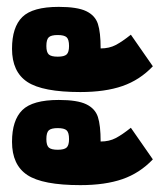

<svg xmlns="http://www.w3.org/2000/svg" viewBox="-20 -557 480 559"><path d="M15 -415Q15 -478 45 -507.5Q75 -537 151 -537Q205 -537 231 -524.5Q257 -512 265 -487.5Q273 -463 273 -416Q298 -416 317 -426Q336 -436 361 -456L425 -364Q387 -324 336.5 -306.5Q286 -289 214 -289Q104 -289 59.5 -318.5Q15 -348 15 -415ZM181 -423Q181 -442 174 -448.5Q167 -455 148 -455Q129 -455 122 -448.5Q115 -442 115 -423Q115 -405 122 -398.5Q129 -392 148 -392Q167 -392 174 -398.5Q181 -405 181 -423ZM15 -144Q15 -207 45 -236.5Q75 -266 151 -266Q205 -266 231 -253.5Q257 -241 265 -216.5Q273 -192 273 -145Q298 -145 317 -155Q336 -165 361 -185L425 -93Q387 -53 336.5 -35.5Q286 -18 214 -18Q104 -18 59.5 -47.5Q15 -77 15 -144ZM181 -152Q181 -171 174 -177.5Q167 -184 148 -184Q129 -184 122 -177.5Q115 -171 115 -152Q115 -134 122 -127.5Q129 -121 148 -121Q167 -121 174 -127.5Q181 -134 181 -152Z"/></svg>

Font: Pridi
Style: Bold
Weight: 700
Designer: Katatrad Team
Foundry: CadsonDemak
Version: Version 1.001